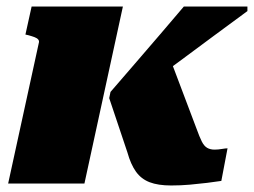

<svg xmlns="http://www.w3.org/2000/svg" viewBox="-20 -563 779 589"><path d="M583 -168 501 -385 426 -298Q477 -335 530 -374.5Q583 -414 636.5 -453.5Q690 -493 739 -529V-543H544Q510 -503 472 -458.5Q434 -414 395 -369Q356 -324 319 -281L315 -262L371 -95Q381 -59 397 -36.5Q413 -14 439 -4Q465 6 505 6Q535 6 562.5 3.5Q590 1 615 -2Q640 -5 659 -8L678 -108Q672 -108 660.5 -106Q649 -104 638 -104Q625 -104 615.5 -109.5Q606 -115 599 -129Q592 -143 583 -168ZM5 0H239L357 -543H77L58 -457L67 -455Q78 -452 86 -449Q94 -446 97.5 -441.5Q101 -437 99 -431Z"/></svg>

Font: Roboto Serif Black
Style: Italic
Weight: 900
Italic angle: -10°
Version: Version 1.008